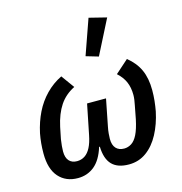

<svg xmlns="http://www.w3.org/2000/svg" viewBox="-116 -900 964 1018"><g transform="rotate(-15 365.5 -391.5)"><path d="M440 -358 411 -211Q407 -192 405.5 -174Q404 -156 404 -145Q404 -111 420 -93.5Q436 -76 465 -76Q486 -76 505 -88Q524 -100 538.5 -129Q553 -158 564 -210L578 -283Q581 -297 583 -311.5Q585 -326 585 -338Q585 -379 571.5 -410Q558 -441 529 -467L601 -531Q646 -495 667 -448.5Q688 -402 688 -337Q688 -307 685 -278.5Q682 -250 677 -223Q663 -156 634.5 -102.5Q606 -49 564 -18.5Q522 12 468 12Q406 12 375 -20Q344 -52 342 -119H338Q317 -51 278.5 -19.5Q240 12 188 12Q122 12 83 -32Q44 -76 44 -161Q44 -190 46.5 -217Q49 -244 54 -270Q67 -330 91.5 -380Q116 -430 154 -469Q192 -508 241 -532L293 -460Q241 -434 211 -389Q181 -344 166 -275L153 -211Q150 -193 148.5 -174.5Q147 -156 147 -145Q147 -111 162.5 -93.5Q178 -76 206 -76Q230 -76 249 -88.5Q268 -101 281.5 -127Q295 -153 303 -194L336 -358ZM557 -771 461 -582 393 -602 461 -795Z"/></g></svg>

Font: IBM Plex Sans Medium
Style: Italic
Weight: 500
Italic angle: -11.31°
Designer: Mike Abbink, Paul van der Laan, Pieter van Rosmalen
Foundry: Bold Monday
Version: Version 3.201